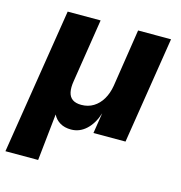

<svg xmlns="http://www.w3.org/2000/svg" viewBox="-107 -584 809 856"><g transform="rotate(15 297.0 -156.5)"><path d="M-6 180 101 -493H253L207 -200Q202 -170 206.5 -149Q211 -128 226 -117.5Q241 -107 267 -107Q298 -107 322.5 -122Q347 -137 363 -164Q379 -191 385 -227L426 -493H578L500 0H352L367 -95Q351 -45 320.5 -17Q290 11 251 11Q221 11 200 -1.5Q179 -14 168 -36V-37L145 180Z"/></g></svg>

Font: Nunito Sans 11pt ExtraBold
Style: Italic
Weight: 800
Italic angle: -9°
Version: Version 3.101;gftools[0.9.27]